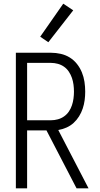

<svg xmlns="http://www.w3.org/2000/svg" viewBox="-20 -1021 540 1041"><path d="M66 0V-735H257Q283 -735 309.5 -729Q336 -723 358.5 -709Q381 -695 397.5 -674Q414 -653 424 -628.5Q434 -604 438 -577.5Q442 -551 442 -524Q442 -501 439 -478Q436 -455 428.5 -432.5Q421 -410 408.5 -390Q396 -370 379 -354.5Q362 -339 340.5 -329.5Q319 -320 296 -316L460 0H395L232 -314H127V0ZM127 -369H257Q275 -369 293.5 -374Q312 -379 327.5 -390Q343 -401 353.5 -416.5Q364 -432 370 -450Q376 -468 378.5 -487Q381 -506 381 -524Q381 -543 378.5 -562Q376 -581 370 -598.5Q364 -616 353.5 -632Q343 -648 327.5 -659Q312 -670 293.5 -675Q275 -680 257 -680H127ZM242 -792 198 -822 323 -1001 377 -965Z"/></svg>

Font: Iosevka Term Light
Style: Regular
Weight: 300
Monospace: yes
Designer: Belleve Invis
Foundry: Belleve Invis
Version: Version 9.0.1; ttfautohint (v1.8.3)